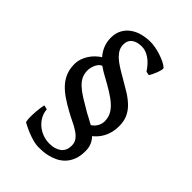

<svg xmlns="http://www.w3.org/2000/svg" viewBox="-213 -792 896 896"><g transform="rotate(45 234.5 -344.0)"><path d="M262.7 -258.3Q275.4 -251.5 288.3 -244.9Q301.3 -238.3 313.5 -231Q329.1 -240.7 338.1 -256.1Q347.2 -271.5 347.2 -290Q347.2 -312.5 338.1 -330.8Q329.1 -349.1 310.5 -366.5Q292 -383.8 263.9 -401.1Q235.8 -418.5 197.8 -439Q186.5 -444.8 176.3 -451.4Q166 -458 156.2 -464.8Q147.5 -461.9 141.1 -454.6Q134.8 -447.3 130.6 -438Q126.5 -428.7 124.3 -418.9Q122.1 -409.2 122.1 -401.4Q122.1 -378.9 130.4 -361.6Q138.7 -344.2 155.8 -328.4Q172.9 -312.5 199.5 -295.9Q226.1 -279.3 262.7 -258.3ZM411.1 -320.3Q411.1 -298.8 406.5 -280.3Q401.9 -261.7 393.8 -246.3Q385.7 -231 375.5 -219.2Q365.2 -207.5 354.5 -199.2Q367.2 -185.5 374.8 -168.5Q382.3 -151.4 382.3 -128.4Q382.3 -93.8 372.6 -69.8Q362.8 -45.9 347.2 -30Q331.5 -14.2 312.5 -5.1Q293.5 3.9 274.9 8.3Q256.3 12.7 240.2 13.7Q224.1 14.6 214.4 14.6Q202.6 14.6 188.2 11.7Q173.8 8.8 158 3.4Q142.1 -2 125.2 -9.5Q108.4 -17.1 92.3 -25.9Q88.9 -27.3 87.6 -41.7Q86.4 -56.2 87.2 -75Q87.9 -93.8 90.1 -112.8Q92.3 -131.8 95.7 -143.1L116.7 -137.7Q117.7 -117.2 127.4 -98.4Q137.2 -79.6 153.6 -64.9Q169.9 -50.3 191.7 -41.7Q213.4 -33.2 238.8 -33.2Q273.9 -33.2 296.4 -49.8Q318.8 -66.4 318.8 -101.1Q318.8 -120.6 308.3 -134.8Q297.9 -148.9 280.5 -160.4Q263.2 -171.9 241.5 -182.1Q219.7 -192.4 197.8 -204.6Q165.5 -222.2 139.6 -240Q113.8 -257.8 95.7 -278.1Q77.6 -298.3 67.9 -322.8Q58.1 -347.2 58.1 -378.4Q58.1 -396.5 63.7 -413.3Q69.3 -430.2 78.9 -445.1Q88.4 -460 100.8 -471.9Q113.3 -483.9 127 -492.7Q109.9 -512.2 100.6 -535.2Q91.3 -558.1 91.3 -585.9Q91.3 -616.2 103.5 -638.4Q115.7 -660.6 136 -675Q156.2 -689.5 182.4 -696.3Q208.5 -703.1 236.3 -703.1Q251.5 -703.1 269.8 -699.7Q288.1 -696.3 305.9 -690.4Q323.7 -684.6 339.4 -677Q355 -669.4 364.7 -660.6Q367.7 -657.7 365.5 -647.5Q363.3 -637.2 358.6 -625Q354 -612.8 348.6 -602.1Q343.3 -591.3 340.3 -587.4L321.3 -591.3Q297.9 -626.5 272.7 -642.8Q247.6 -659.2 223.6 -659.2Q191.4 -659.2 173.1 -645.3Q154.8 -631.3 154.8 -605.5Q154.8 -588.4 161.6 -574.5Q168.5 -560.5 181.9 -547.4Q195.3 -534.2 215.6 -521Q235.8 -507.8 262.7 -492.7Q295.4 -474.1 322.5 -457.3Q349.6 -440.4 369.4 -421.1Q389.2 -401.9 400.1 -377.9Q411.1 -354 411.1 -320.3Z"/></g></svg>

Font: Gentium Plus
Style: Regular
Weight: 400
Designer: J. Victor Gaultney, Annie Olsen, Iska Routamaa
Foundry: SIL International
Version: Version 1.510